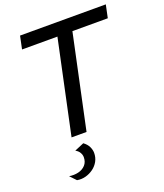

<svg xmlns="http://www.w3.org/2000/svg" viewBox="-163 -775 964 1132"><g transform="rotate(-20 318.5 -209.0)"><path d="M179 0 304 -587H82L99 -668H637L620 -587H398L273 0ZM123 248 87 210Q117 215 144.5 208.5Q172 202 189.5 183Q207 164 207 134Q207 120 199 105.5Q191 91 173 81L232 56Q254 72 263.5 92Q273 112 273 131Q273 160 260 183.5Q247 207 225 223Q203 239 176.5 246Q150 253 123 248Z"/></g></svg>

Font: Atkinson Hyperlegible Next
Style: Italic
Weight: 400
Italic angle: -12°
Designer: Elliott Scott, Megan Eiswerth, Linus Boman, Theodore Petrosky, Letters from Sweden
Foundry: Applied Design Works, Letters from Sweden
Version: Version 2.001